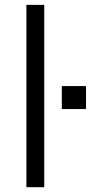

<svg xmlns="http://www.w3.org/2000/svg" viewBox="-20 -779 416 799"><path d="M89.8 0Q89.8 -189.5 89.8 -758.8Q108.4 -758.8 164.1 -758.8Q164.1 -569.3 164.1 0Q145.5 0 89.8 0ZM237.3 -325.2Q237.3 -348.6 237.3 -420.9Q262.7 -420.9 337.9 -420.9Q337.9 -397.5 337.9 -325.2Q312.5 -325.2 237.3 -325.2Z"/></svg>

Font: Gothic A1
Style: Regular
Weight: 400
Designer: HanYang I&C Co.,Ltd.
Version: Version 2.50